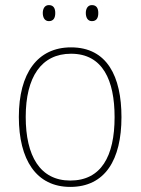

<svg xmlns="http://www.w3.org/2000/svg" viewBox="-20 -724 552 754"><path d="M148 -673C148 -656 155 -641 172 -641C191 -641 197 -655 197 -673C197 -690 191 -704 172 -704C155 -704 148 -689 148 -673ZM317 -673C317 -656 324 -641 341 -641C360 -641 366 -655 366 -673C366 -690 360 -704 341 -704C324 -704 317 -689 317 -673ZM457 -264C457 -423 401 -538 259 -538C127 -538 54 -436 54 -265C54 -97 122 10 256 10C393 10 457 -97 457 -264ZM81 -265C81 -421 142 -513 259 -513C384 -513 430 -408 430 -264C430 -110 377 -15 256 -15C137 -15 81 -112 81 -265Z"/></svg>

Font: Noto Sans Devanagari SemiCondensed Thin
Style: Regular
Weight: 100
Width: 4
Designer: Jelle Bosma - Monotype Design Team
Foundry: Monotype Imaging Inc.
Version: Version 2.004